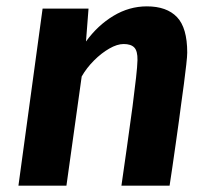

<svg xmlns="http://www.w3.org/2000/svg" viewBox="-20 -584 666 604"><path d="M38 0 114 -557H258.5L250.5 -453.5Q287.5 -504.5 337 -534.2Q386.5 -564 442 -564Q504.5 -564 536.8 -530.2Q569 -496.5 569 -418.5Q569 -407.5 566 -380.8Q563 -354 558.5 -319.5Q554 -285 549 -250Q547.5 -236.5 543 -204.5Q538.5 -172.5 533 -133.2Q527.5 -94 522.2 -58Q517 -22 513.5 0H362Q370.5 -56.5 379 -119.2Q387.5 -182 397 -249.5Q404 -304 408 -339.8Q412 -375.5 412.5 -395Q413 -423.5 402.5 -434.5Q392 -445.5 369 -445.5Q348.5 -445.5 323.8 -431.2Q299 -417 275.8 -393.8Q252.5 -370.5 237 -343.5L189 0Z"/></svg>

Font: Merriweather Sans Italic
Style: Bold
Weight: 700
Italic angle: -7.5°
Designer: Eben Sorkin
Foundry: Eben Sorkin
Version: Version 1.008; ttfautohint (v1.7.19-72a1) -l 8 -r 50 -G 200 